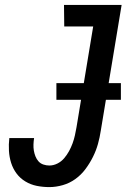

<svg xmlns="http://www.w3.org/2000/svg" viewBox="-20 -755 540 783"><path d="M181 8Q155 8 130 3Q105 -2 83.5 -15Q62 -28 47.5 -47.5Q33 -67 25.5 -90.5Q18 -114 16.5 -140Q15 -166 18 -192H119Q117 -179 116.5 -166Q116 -153 118 -141Q120 -129 124.5 -117.5Q129 -106 137 -97Q145 -88 157 -84Q169 -80 181 -80Q198 -80 214 -88Q230 -96 241.5 -109.5Q253 -123 261.5 -138.5Q270 -154 276 -170.5Q282 -187 285.5 -203Q289 -219 292 -236L360 -647H242L241 -735H476L391 -222Q387 -195 379.5 -168Q372 -141 359 -115Q346 -89 328.5 -65.5Q311 -42 287.5 -25Q264 -8 236 0Q208 8 181 8ZM210 -348V-416H473V-348Z"/></svg>

Font: Iosevka Curly Semibold
Style: Italic
Weight: 600
Italic angle: -9°
Monospace: yes
Designer: Belleve Invis
Foundry: Belleve Invis
Version: Version 22.1.2; ttfautohint (v1.8.4)